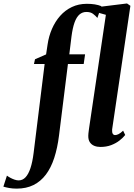

<svg xmlns="http://www.w3.org/2000/svg" viewBox="-154 -837 773 1108"><path d="M120.5 -579.5Q127.5 -628 146 -670.5Q164.5 -713 193.2 -745.5Q222 -778 260.8 -796.5Q299.5 -815 347 -815Q371.5 -815 392.5 -811.8Q413.5 -808.5 431 -801.5L408 -733.5Q397 -746.5 382.8 -757.2Q368.5 -768 344.5 -768Q321.5 -768 304.5 -753.2Q287.5 -738.5 276.2 -707.2Q265 -676 258.5 -626L246 -523.5H337L329 -467.5H238L186.5 -54.5Q177.5 17.5 159 74.2Q140.5 131 110.8 170.5Q81 210 39.2 230.8Q-2.5 251.5 -57.5 251.5Q-81 251.5 -100.5 248Q-120 244.5 -134.5 240L-114 176.5Q-107 182 -95.2 188.5Q-83.5 195 -70.5 199.5Q-57.5 204 -46.5 204Q-23.5 204 -6.8 186.2Q10 168.5 21.8 133.2Q33.5 98 40 45.5L103.5 -467.5H42L48 -495L112 -523ZM493 -89.5Q492 -72.5 496.8 -65Q501.5 -57.5 510.5 -57.5Q519 -57.5 530.2 -63Q541.5 -68.5 556.5 -83L568.5 -58Q555.5 -41.5 535.2 -25.8Q515 -10 487.5 0.5Q460 11 425 11Q406 11 390 4.5Q374 -2 364.5 -16.2Q355 -30.5 355.5 -54Q355.5 -59 356.2 -66.5Q357 -74 358.2 -83Q359.5 -92 360.5 -100L457 -751.5L391 -770L396.5 -794.5L579 -817L598.5 -803.5Z"/></svg>

Font: Merriweather 96pt
Style: Bold Italic
Weight: 700
Italic angle: -7.8°
Version: Version 2.101